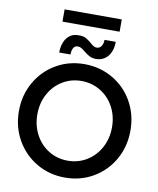

<svg xmlns="http://www.w3.org/2000/svg" viewBox="-109 -1134 1010 1226"><g transform="rotate(10 396.0 -521.0)"><path d="M34.2 -360.4Q34.2 -462.9 81.8 -546.9Q129.4 -630.9 211.9 -679.2Q294.4 -727.5 395 -727.5Q496.6 -727.5 579.6 -679.2Q662.6 -630.9 710 -546.9Q757.3 -462.9 757.3 -359.9Q757.3 -256.8 710 -172.9Q662.6 -88.9 580.1 -40.5Q497.6 7.8 396.5 7.8Q295.9 7.8 212.9 -40.5Q129.9 -88.9 82 -173.1Q34.2 -257.3 34.2 -360.4ZM637.7 -360.4Q637.7 -433.6 605.7 -492.4Q573.7 -551.3 518.3 -584.7Q462.9 -618.2 395 -618.2Q328.1 -618.2 272.9 -584.7Q217.8 -551.3 185.8 -492.4Q153.8 -433.6 153.8 -360.4Q153.8 -287.6 185.3 -228.5Q216.8 -169.4 272 -135.5Q327.1 -101.6 395 -101.6Q463.4 -101.6 518.8 -135.5Q574.2 -169.4 606 -228.8Q637.7 -288.1 637.7 -360.4ZM326.2 -902.3Q354 -903.3 372.1 -894Q390.1 -884.8 410.2 -867.2Q423.8 -855.5 432.6 -850.1Q441.4 -844.7 452.1 -844.7Q471.7 -844.7 482.7 -860.8Q493.7 -877 493.7 -902.3H566.4Q566.9 -865.7 554.4 -836.2Q542 -806.6 517.8 -789.8Q493.7 -772.9 460.9 -772.5Q436 -772.9 418.5 -782Q400.9 -791 380.9 -807.6Q365.7 -819.8 355.7 -825.7Q345.7 -831.5 333.5 -831.1Q315.4 -832 305.7 -816.2Q295.9 -800.3 295.9 -772.5H222.7Q222.7 -810.5 235.1 -840.6Q247.6 -870.6 271 -887Q294.4 -903.3 326.2 -902.3ZM209 -1049.8H579.6V-970.2H209Z"/></g></svg>

Font: Reddit Sans SemiBold
Style: Regular
Weight: 600
Designer: Stephen Hutchings
Foundry: Reddit
Version: Version 1.013